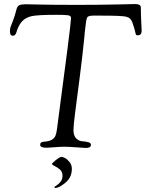

<svg xmlns="http://www.w3.org/2000/svg" viewBox="-20 -727 732 946"><path d="M236 79Q270 46 284 46Q288 46 299 51Q310 56 322 70.5Q334 85 334 105Q334 147 302.5 173Q271 199 253 199Q248 199 248 195Q248 193 258 187Q268 181 278 169Q288 157 288 139Q288 119 275 108Q262 97 249 91Q236 85 236 79ZM29 -573Q29 -586 32.5 -595.5Q36 -605 44.5 -626.5Q53 -648 61 -680Q65 -696 74.5 -701Q84 -706 107 -706Q123 -706 179.5 -704.5Q236 -703 365 -703Q467 -703 556 -705L646 -707Q659 -707 665.5 -703.5Q672 -700 673 -696.5Q674 -693 674 -687Q674 -653 676 -617Q678 -581 678 -576Q678 -553 659 -553Q654 -553 652 -554Q650 -555 648.5 -560Q647 -565 646 -570.5Q645 -576 641 -589.5Q637 -603 632 -617Q624 -640 600.5 -645Q577 -650 483 -650H438Q414 -650 409 -640Q404 -630 399 -579Q398 -571 397.5 -566Q397 -561 396.5 -553Q396 -545 395 -538Q386 -447 372 -340Q358 -233 350 -170.5Q342 -108 342 -86Q342 -58 355.5 -45Q369 -32 385 -31Q401 -30 414.5 -26.5Q428 -23 428 -13Q428 2 403 2Q396 2 358.5 -1Q321 -4 296 -4Q278 -4 247.5 -1.5Q217 1 210 1Q178 1 178 -13Q178 -16 178.5 -18.5Q179 -21 181 -23Q183 -25 184.5 -26Q186 -27 189.5 -27.5Q193 -28 195 -28.5Q197 -29 202 -29.5Q207 -30 209 -30Q238 -34 250 -52Q257 -63 261 -93Q330 -610 330 -638Q330 -649 317 -651.5Q304 -654 259 -654Q163 -654 134 -647Q105 -640 87 -620Q77 -608 70.5 -594Q64 -580 62 -571.5Q60 -563 55.5 -557Q51 -551 42 -551Q29 -551 29 -573Z"/></svg>

Font: OFL Sorts Mill Goudy TT
Style: Italic
Weight: 500
Italic angle: -6°
Version: Version 003.000